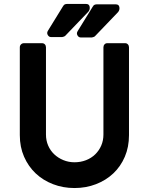

<svg xmlns="http://www.w3.org/2000/svg" viewBox="-20 -941 772 969"><path d="M356 -122Q387 -122 414 -132.5Q441 -143 460.5 -162Q480 -181 491 -206.5Q502 -232 502 -262V-702Q502 -711 507.5 -717Q513 -723 521 -723H612Q620 -723 625.5 -717Q631 -711 631 -702V-259Q631 -199 610 -150Q589 -101 552 -66Q515 -31 464.5 -11.5Q414 8 356 8Q298 8 247.5 -11.5Q197 -31 160 -66Q123 -101 101.5 -150Q80 -199 80 -259V-702Q80 -711 86 -717Q92 -723 101 -723H192Q201 -723 206.5 -717Q212 -711 212 -702V-262Q212 -232 223 -206.5Q234 -181 253.5 -162.5Q273 -144 299.5 -133Q326 -122 356 -122ZM309 -760Q307 -758 301.5 -756Q296 -754 294 -754H237Q227 -754 221 -764.5Q215 -775 222 -786L299 -911V-910Q301 -916 306.5 -918.5Q312 -921 317 -921H415Q430 -921 432.5 -907Q435 -893 426 -882ZM459 -758Q457 -756 451.5 -754Q446 -752 444 -752H387Q377 -752 371 -762.5Q365 -773 372 -784L449 -909V-908Q451 -914 456.5 -916.5Q462 -919 467 -919H565Q580 -919 582.5 -905Q585 -891 576 -880Z"/></svg>

Font: Stadtwerke
Style: Bold
Weight: 700
Designer: Santiago Orozco
Foundry: Typemade
Version: Version 1.003